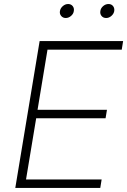

<svg xmlns="http://www.w3.org/2000/svg" viewBox="-20 -931 630 951"><path d="M55.7 0 176.3 -727.5H589.8L583 -685.1H215.3L166 -387.2H509.8L502.9 -345.2H159.2L108.9 -42H483.4L476.6 0ZM505.9 -841.8Q491.2 -841.8 482.9 -852.1Q474.6 -862.3 477.1 -876.5Q479 -890.6 491 -900.9Q502.9 -911.1 517.6 -911.1Q531.7 -911.1 539.8 -901.1Q547.9 -891.1 545.9 -876.5Q543.5 -862.3 531.7 -852.1Q520 -841.8 505.9 -841.8ZM305.7 -841.8Q291.5 -841.8 283 -852.1Q274.4 -862.3 276.9 -876.5Q279.3 -890.6 291.3 -900.9Q303.2 -911.1 317.4 -911.1Q331.5 -911.1 339.8 -901.1Q348.1 -891.1 345.7 -876.5Q343.8 -862.3 331.8 -852.1Q319.8 -841.8 305.7 -841.8Z"/></svg>

Font: Inter 17pt ExtraLight
Style: Italic
Weight: 250
Italic angle: -9.3988°
Version: Version 4.001;git-66647c0bb